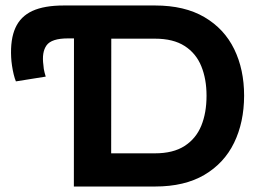

<svg xmlns="http://www.w3.org/2000/svg" viewBox="-20 -680 938 700"><path d="M545.3 -660Q653 -660 725.3 -617.5Q797.7 -575 833.8 -501Q870 -427 870 -331Q869.7 -234 833.5 -159.5Q797.3 -85 725.2 -42.5Q653 0 545.3 0H249.3L249.7 -540H228Q168 -540 149.8 -514.8Q131.7 -489.7 138.3 -442.3Q139 -428.3 142.5 -415.5Q146 -402.7 146.7 -400.7L38 -383.3Q33.7 -393.3 30 -408.5Q26.3 -423.7 23.8 -440.5Q21.3 -457.3 20.7 -470.7Q17.3 -536.7 36.2 -578.5Q55 -620.3 98.2 -640.2Q141.3 -660 212.7 -660ZM385.3 -121H545.3Q611.3 -121 652.8 -147.7Q694.3 -174.3 713.7 -221.3Q733 -268.3 733 -331Q733 -392 713.8 -438.8Q694.7 -485.7 653.2 -512.3Q611.7 -539 545.3 -539H385.7Z"/></svg>

Font: Nata Sans
Style: Regular
Weight: 400
Designer: Daniel Uzquiano Cruz
Version: Version 1.001